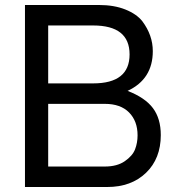

<svg xmlns="http://www.w3.org/2000/svg" viewBox="-20 -749 704 769"><path d="M400 -82Q449 -82 480 -103.5Q511 -125 521 -151Q531 -177 531 -207Q531 -264 497 -298.5Q463 -333 400 -333H173V-82ZM353 -647H173V-415H353Q499 -415 499 -531Q499 -647 353 -647ZM624 -208Q624 -114 565 -57Q506 0 409 0H80V-729H376Q437 -729 482 -711Q527 -693 550 -664Q592 -608 592 -544Q592 -432 491 -385Q561 -358 592.5 -316Q624 -274 624 -208Z"/></svg>

Font: Autonym
Style: Regular
Weight: 500
Version: Version 1.0.20131126